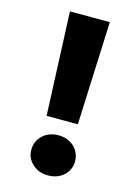

<svg xmlns="http://www.w3.org/2000/svg" viewBox="-113 -790 618 860"><g transform="rotate(15 196.0 -359.5)"><path d="M122 -248H267L287 -727H102ZM124 -19C143 -1 167 8 197 8C256 8 298 -32 298 -84C298 -137 256 -178 197 -178C137 -178 95 -137 95 -84C95 -58 105 -36 124 -19Z"/></g></svg>

Font: Poppins
Style: Bold
Weight: 700
Designer: Ninad Kale (Devanagari), Jonny Pinhorn (Latin)
Foundry: Indian Type Foundry
Version: 4.004